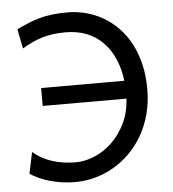

<svg xmlns="http://www.w3.org/2000/svg" viewBox="-53 -773 752 834"><g transform="rotate(-5 323.5 -356.5)"><path d="M588.4 -363.8Q588.4 -304.7 574.7 -253.9Q561 -203.1 536.9 -161.4Q512.7 -119.6 479.7 -87.2Q446.8 -54.7 408.4 -32.7Q370.1 -10.7 327.4 0.7Q284.7 12.2 241.7 12.2Q210.9 12.2 182.4 7.8Q153.8 3.4 128.7 -3.9Q103.5 -11.2 82.5 -21Q61.5 -30.8 46.4 -41.5L65.9 -134.3Q101.1 -104 148.4 -88.6Q195.8 -73.2 251.5 -73.2Q291.5 -73.2 333.3 -90.6Q375 -107.9 409.7 -140.9Q444.3 -173.8 467.8 -221.4Q491.2 -269 494.6 -329.6H129.4V-407.7H492.2Q485.4 -461.9 466.3 -504.9Q447.3 -547.9 417.2 -577.9Q387.2 -607.9 346.7 -623.8Q306.2 -639.6 256.3 -639.6Q227.5 -639.6 202.9 -636.5Q178.2 -633.3 155.5 -626.7Q132.8 -620.1 110.8 -609.9Q88.9 -599.6 65.9 -585.9L48.8 -671.4Q75.2 -683.6 99.1 -693.6Q123 -703.6 148.7 -710.7Q174.3 -717.8 203.9 -721.4Q233.4 -725.1 271 -725.1Q313.5 -725.1 353.5 -714.4Q393.6 -703.6 428.7 -682.9Q463.9 -662.1 493.4 -631.3Q522.9 -600.6 543.9 -560.5Q564.9 -520.5 576.7 -471.2Q588.4 -421.9 588.4 -363.8Z"/></g></svg>

Font: Andika CyrE
Style: Regular
Weight: 400
Designer: Victor Gaultney, Annie Olsen, Julie Remington, Don Collingsworth, Eric Hays, Becca Hirsbrunner
Foundry: SIL International
Version: Version 5.000